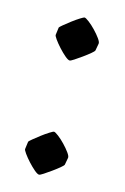

<svg xmlns="http://www.w3.org/2000/svg" viewBox="-84 -519 373 575"><g transform="rotate(15 102.0 -231.0)"><path d="M39 -73Q40 -75 49 -82.5Q58 -90 70.5 -99.5Q83 -109 93.5 -115.5Q104 -122 106 -122Q110 -122 120.5 -114Q131 -106 142 -94.5Q153 -83 160.5 -72.5Q168 -62 167 -57L163 -35Q162 -32 153 -24.5Q144 -17 131.5 -8Q119 1 109 7.5Q99 14 96 14Q91 14 81 5.5Q71 -3 60.5 -14.5Q50 -26 42.5 -36.5Q35 -47 36 -50ZM39 -427Q40 -429 49 -436.5Q58 -444 70.5 -453.5Q83 -463 93.5 -469.5Q104 -476 106 -476Q110 -476 120.5 -468Q131 -460 142 -448.5Q153 -437 160.5 -426.5Q168 -416 167 -411L163 -389Q162 -386 153 -378.5Q144 -371 131.5 -362Q119 -353 109 -346.5Q99 -340 96 -340Q91 -340 81 -348.5Q71 -357 60.5 -368.5Q50 -380 42.5 -390.5Q35 -401 36 -404Z"/></g></svg>

Font: Grenze Gotisch Medium
Style: Regular
Weight: 500
Designer: Renata Polastri
Foundry: Omnibus-Type
Version: Version 1.001